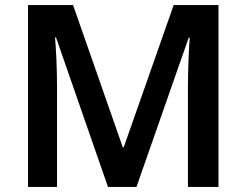

<svg xmlns="http://www.w3.org/2000/svg" viewBox="-20 -734 968 754"><path d="M404 0H516L721 -586H725C722 -544 718 -463 718 -395V0H838V-714H662L466 -156H462L267 -714H90V0H204V-390C204 -465 200 -546 196 -587H200Z"/></svg>

Font: Noto Sans Syriac SemiBold
Style: Regular
Weight: 600
Designer: Patrick Giasson and the Monotype Design Team
Foundry: Monotype Imaging Inc.
Version: Version 3.000